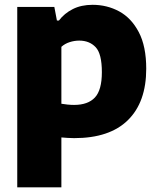

<svg xmlns="http://www.w3.org/2000/svg" viewBox="-20 -578 673 818"><path d="M53.5 220V-548.5H211.5L222.5 -490.5H231Q254 -521 290 -539.2Q326 -557.5 374.5 -557.5Q436 -557.5 487.8 -529.5Q539.5 -501.5 571.2 -441.2Q603 -381 603 -285Q603 -143 525 -66.2Q447 10.5 296 10.5Q281.5 10.5 267.8 9.5Q254 8.5 241.5 7.5V220ZM295.5 -131Q355 -131 384.5 -162.8Q414 -194.5 414 -270.5Q414 -349 387.5 -377Q361 -405 317.5 -405Q297 -405 276.8 -398.5Q256.5 -392 241.5 -378.5V-136Q253 -134 267.5 -132.5Q282 -131 295.5 -131Z"/></svg>

Font: Encode Sans XBd
Style: Regular
Weight: 800
Designer: Multiple Designers
Foundry: Impallari Type
Version: Version 3.002; ttfautohint (v1.8.3) -l 8 -r 50 -G 200 -x 14 